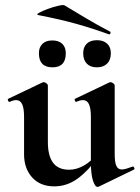

<svg xmlns="http://www.w3.org/2000/svg" viewBox="-20 -716 546 750"><path d="M192 12Q137 12 105.5 -23Q74 -58 74 -113V-260Q74 -293 66.5 -309Q59 -325 43 -325Q32 -325 18 -318Q14 -317 11.5 -323Q9 -329 12 -330L146 -394Q149 -395 151 -395Q156 -395 161.5 -390.5Q167 -386 167 -382V-161Q167 -107 187.5 -80Q208 -53 250 -53Q279 -53 308 -69.5Q337 -86 354 -111L360 -99Q326 -50 284 -19Q242 12 192 12ZM428 -382V-116Q428 -82 434.5 -68Q441 -54 456 -54Q463 -54 473.5 -57Q484 -60 497 -65Q501 -67 504 -61.5Q507 -56 504 -54L366 13Q364 14 361 14Q351 14 343 -11Q335 -36 335 -82V-260Q335 -293 327.5 -309Q320 -325 304 -325Q293 -325 278 -318Q275 -317 272.5 -323Q270 -329 273 -330L407 -394Q409 -395 412 -395Q417 -395 422.5 -390.5Q428 -386 428 -382ZM405 -582Q342 -605 277.5 -623Q213 -641 130 -657Q120 -659 132.5 -666Q145 -673 166.5 -681Q188 -689 208 -693.5Q228 -698 232 -695Q274 -670 316.5 -644.5Q359 -619 409 -593Q413 -592 411.5 -586.5Q410 -581 405 -582ZM185 -453Q132 -453 132 -508Q132 -531 145.5 -544.5Q159 -558 184 -558Q210 -558 223.5 -544.5Q237 -531 237 -508Q237 -453 185 -453ZM358 -453Q333 -453 319 -467.5Q305 -482 305 -508Q305 -532 319 -545.5Q333 -559 359 -559Q384 -559 398.5 -545.5Q413 -532 413 -508Q413 -482 398.5 -467.5Q384 -453 358 -453Z"/></svg>

Font: Cormorant Light
Style: Bold
Weight: 700
Version: Version 4.000